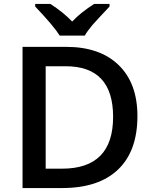

<svg xmlns="http://www.w3.org/2000/svg" viewBox="-20 -951 774 971"><path d="M345 -842Q299 -890 235 -931H158V-918Q252 -819 282 -771H409Q421 -793 447 -824Q469 -849 534 -918V-931H456Q387 -887 345 -842ZM315 -714H94V0H294Q479 0 577 -93.5Q675 -187 675 -364Q675 -530 580 -622Q485 -714 315 -714ZM294 -98H211V-616H312Q552 -616 552 -360Q552 -98 294 -98Z"/></svg>

Font: OpenSansMMV
Style: Semibold
Weight: 600
Designer: Steve Matteson
Foundry: Ascender Corporation
Version: Version 6.000